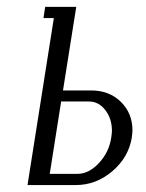

<svg xmlns="http://www.w3.org/2000/svg" viewBox="-20 -532 421 552"><path d="M59.1 0 134.8 -480H105L109.9 -512.2H199.2L161.1 -272H242.2Q293.9 -272 327.4 -239.3Q360.8 -206.5 360.8 -157.2Q360.8 -150.9 358.9 -136.2Q349.6 -79.6 303 -39.8Q256.3 0 198.2 0ZM123 -32.2H203.1Q235.4 -32.2 264.4 -63.2Q293.5 -94.2 299.8 -136.2Q301.8 -149.9 301.8 -155.8Q301.8 -190.9 282.7 -215.6Q263.7 -240.2 235.8 -240.2H155.8Z"/></svg>

Font: Gawaa
Style: Italic
Weight: 400
Designer: T. Christopher White
Version: Version 1.0